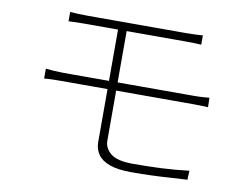

<svg xmlns="http://www.w3.org/2000/svg" viewBox="-75 -795 1151 899"><g transform="rotate(10 500.0 -345.5)"><path d="M189 -690Q207 -689 228 -688Q249 -687 273 -687Q288 -687 324 -687Q360 -687 407.5 -687Q455 -687 507.5 -687Q560 -687 608.5 -687Q657 -687 693 -687Q729 -687 744 -687Q768 -687 786 -688Q804 -689 820 -690V-646Q804 -647 787 -647.5Q770 -648 744 -648Q729 -648 692.5 -648Q656 -648 607.5 -648Q559 -648 506.5 -648Q454 -648 406 -648Q358 -648 322.5 -648Q287 -648 273 -648Q249 -648 228 -647.5Q207 -647 189 -646ZM465 -394Q465 -357 465 -316Q465 -275 465 -237Q465 -199 465 -170Q465 -141 465 -127Q465 -92 495.5 -66.5Q526 -41 602 -41Q676 -41 738.5 -44Q801 -47 868 -55L866 -12Q823 -10 780 -7Q737 -4 693 -2.5Q649 -1 600 -1Q537 -1 498 -15Q459 -29 441.5 -54.5Q424 -80 424 -113Q424 -142 424 -176Q424 -210 424 -247.5Q424 -285 424 -322.5Q424 -360 424 -395Q424 -408 424 -435Q424 -462 424 -495.5Q424 -529 424 -562.5Q424 -596 424 -624Q424 -652 424 -666L465 -665Q465 -651 465 -623.5Q465 -596 465 -561.5Q465 -527 465 -493.5Q465 -460 465 -433.5Q465 -407 465 -394ZM123 -409Q143 -407 165 -405.5Q187 -404 205 -404Q217 -404 253.5 -404Q290 -404 342.5 -404Q395 -404 455.5 -404Q516 -404 576.5 -404Q637 -404 690 -404Q743 -404 779.5 -404Q816 -404 830 -404Q841 -404 853.5 -404.5Q866 -405 879 -406Q892 -407 901 -408L902 -363Q887 -364 867 -364.5Q847 -365 830 -365Q817 -365 780 -365Q743 -365 690 -365Q637 -365 576.5 -365Q516 -365 455.5 -365Q395 -365 342.5 -365Q290 -365 253.5 -365Q217 -365 205 -365Q188 -365 165 -364.5Q142 -364 123 -362Z"/></g></svg>

Font: Noto Sans TC ExtraLight
Style: Regular
Weight: 250
Designer: Ryoko NISHIZUKA  (kana, bopomofo & ideographs); Paul D. Hunt (Latin, Greek & Cyrillic); Sandoll Communications , Soo-you
Foundry: Adobe
Version: Version 2.004-H2;hotconv 1.0.118;makeotfexe 2.5.65603